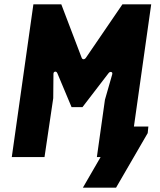

<svg xmlns="http://www.w3.org/2000/svg" viewBox="-20 -720 735 880"><path d="M360 140 522 -140H660L657 -110L512 140ZM34 0 133 -700H261L354 -456Q357 -448 363.5 -448.5Q370 -449 375 -457L541 -700H673L574 0H424L461 -263L494 -378Q497 -388 490 -390Q483 -392 477 -384L358 -229H308L243 -384Q239 -393 232 -391.5Q225 -390 225 -381L224 -270L184 0Z"/></svg>

Font: Finlandica
Style: Italic
Weight: 400
Italic angle: -8°
Designer: Niklas Ekholm, Juho Hiilivirta, Jaakko Suomalainen
Foundry: Helsinki Type Studio
Version: Version 1.064